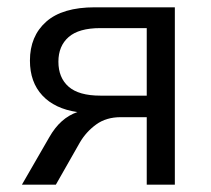

<svg xmlns="http://www.w3.org/2000/svg" viewBox="-20 -506 579 526"><path d="M40 0 115 -130Q145 -183 192 -199Q130 -208 96 -244.5Q62 -281 62 -340Q62 -407 106.5 -446.5Q151 -486 240 -486H459V0H382V-185H311Q271 -185 243.5 -165Q216 -145 199 -116L133 0ZM255 -244H382V-429H255Q196 -429 168 -404.5Q140 -380 140 -337Q140 -293 168 -268.5Q196 -244 255 -244Z"/></svg>

Font: Nunito Sans
Style: Regular
Weight: 400
Designer: Vernon Adams
Foundry: Vernon Adams
Version: Version 3.101; ttfautohint (v1.8.4.7-5d5b);gftools[0.9.27]